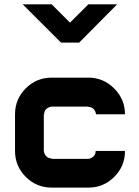

<svg xmlns="http://www.w3.org/2000/svg" viewBox="-20 -853 632 873"><path d="M416.7 -333.3Q415 -346.7 406.2 -356.7Q397.5 -366.7 381.7 -366.7V-368.3H215Q201.7 -366.7 191.2 -357.9Q180.8 -349.2 180.8 -333.3H179.2V-166.7Q180.8 -153.3 190 -142.9Q199.2 -132.5 215 -132.5V-130.8H381.7Q395 -132.5 405 -141.7Q415 -150.8 415 -166.7H548.3Q548.3 -97.5 499.6 -48.8Q450.8 0 381.7 0H215Q145.8 0 97.1 -48.8Q48.3 -97.5 48.3 -166.7V-333.3Q48.3 -402.5 97.1 -451.2Q145.8 -500 215 -500H381.7Q450 -500 499.2 -450.8Q548.3 -401.7 548.3 -333.3ZM512.5 -833.3Q343.3 -663.3 340 -659.2H257.5L83.3 -833.3H215L298.3 -750L381.7 -833.3Z"/></svg>

Font: 0xA000-Squareish
Style: Squareish-Bold
Weight: 700
Version: Version 0.1